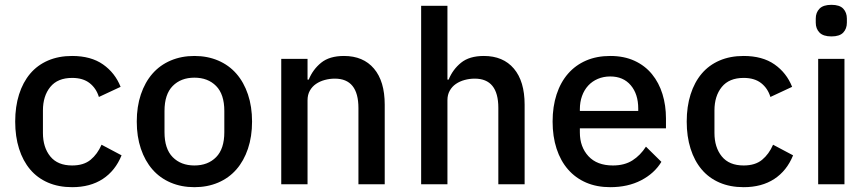

<svg xmlns="http://www.w3.org/2000/svg" viewBox="-20 -764 3599 796"><path d="M279 12Q223 12 179 -7Q135 -26 105 -61.5Q75 -97 59 -147.5Q43 -198 43 -260Q43 -322 59 -372.5Q75 -423 105 -458.5Q135 -494 179 -513Q223 -532 279 -532Q357 -532 407 -497Q457 -462 480 -404L390 -362Q379 -398 351.5 -419.5Q324 -441 279 -441Q219 -441 188.5 -403.5Q158 -366 158 -306V-213Q158 -153 188.5 -115.5Q219 -78 279 -78Q327 -78 355.5 -101.5Q384 -125 401 -164L484 -120Q458 -56 406 -22Q354 12 279 12Z M786 12Q732 12 687.5 -7Q643 -26 612 -61.5Q581 -97 564 -147.5Q547 -198 547 -260Q547 -322 564 -372.5Q581 -423 612 -458.5Q643 -494 687.5 -513Q732 -532 786 -532Q840 -532 884.5 -513Q929 -494 960 -458.5Q991 -423 1008 -372.5Q1025 -322 1025 -260Q1025 -198 1008 -147.5Q991 -97 960 -61.5Q929 -26 884.5 -7Q840 12 786 12ZM786 -78Q842 -78 876 -112.5Q910 -147 910 -216V-304Q910 -373 876 -407.5Q842 -442 786 -442Q730 -442 696 -407.5Q662 -373 662 -304V-216Q662 -147 696 -112.5Q730 -78 786 -78Z M1146 0V-520H1255V-434H1260Q1277 -476 1311.5 -504Q1346 -532 1406 -532Q1486 -532 1530.5 -479.5Q1575 -427 1575 -330V0H1466V-316Q1466 -438 1368 -438Q1347 -438 1326.5 -432.5Q1306 -427 1290 -416Q1274 -405 1264.5 -388Q1255 -371 1255 -348V0Z M1726 -740H1835V-434H1840Q1857 -476 1891.5 -504Q1926 -532 1986 -532Q2066 -532 2110.5 -479.5Q2155 -427 2155 -330V0H2046V-317Q2046 -438 1948 -438Q1927 -438 1906.5 -432.5Q1886 -427 1870 -416Q1854 -405 1844.5 -388Q1835 -371 1835 -349V0H1726Z M2510 12Q2454 12 2410 -7Q2366 -26 2335 -61.5Q2304 -97 2287.5 -147.5Q2271 -198 2271 -260Q2271 -322 2287.5 -372.5Q2304 -423 2335 -458.5Q2366 -494 2410 -513Q2454 -532 2510 -532Q2567 -532 2610.5 -512Q2654 -492 2683 -456.5Q2712 -421 2726.5 -374Q2741 -327 2741 -273V-232H2384V-215Q2384 -155 2419.5 -116.5Q2455 -78 2521 -78Q2569 -78 2602 -99Q2635 -120 2658 -156L2722 -93Q2693 -45 2638 -16.5Q2583 12 2510 12ZM2510 -447Q2482 -447 2458.5 -437Q2435 -427 2418.5 -409Q2402 -391 2393 -366Q2384 -341 2384 -311V-304H2626V-314Q2626 -374 2595 -410.5Q2564 -447 2510 -447Z M3063 12Q3007 12 2963 -7Q2919 -26 2889 -61.5Q2859 -97 2843 -147.5Q2827 -198 2827 -260Q2827 -322 2843 -372.5Q2859 -423 2889 -458.5Q2919 -494 2963 -513Q3007 -532 3063 -532Q3141 -532 3191 -497Q3241 -462 3264 -404L3174 -362Q3163 -398 3135.5 -419.5Q3108 -441 3063 -441Q3003 -441 2972.5 -403.5Q2942 -366 2942 -306V-213Q2942 -153 2972.5 -115.5Q3003 -78 3063 -78Q3111 -78 3139.5 -101.5Q3168 -125 3185 -164L3268 -120Q3242 -56 3190 -22Q3138 12 3063 12Z M3427 -613Q3393 -613 3377.5 -629Q3362 -645 3362 -670V-687Q3362 -712 3377.5 -728Q3393 -744 3427 -744Q3461 -744 3476 -728Q3491 -712 3491 -687V-670Q3491 -645 3476 -629Q3461 -613 3427 -613ZM3372 -520H3481V0H3372Z"/></svg>

Font: IBM Plex Sans Arabic Medm
Style: Regular
Weight: 500
Designer: Mike Abbink, Paul van der Laan, Pieter van Rosmalen, Wael Morcos, Khajak Apelian
Foundry: Bold Monday
Version: Version 1.005